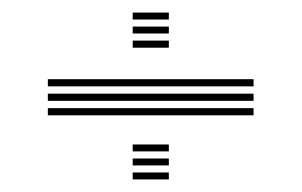

<svg xmlns="http://www.w3.org/2000/svg" viewBox="-20 -543 479 305"><path d="M190.8 -512V-523H248.2V-512ZM190.8 -489.8V-500.8H248.2V-489.8ZM190.8 -467.2V-478.5H248.2V-467.2ZM56 -405.8V-417.2H382.8V-405.8ZM56 -382.8V-394.2H382.8V-382.8ZM56 -359.8V-371.2H382.8V-359.8ZM190.8 -302.5V-313.5H248.2V-302.5ZM190.8 -280.2V-291.2H248.2V-280.2ZM190.8 -258V-269H248.2V-258Z"/></svg>

Font: Big Shoulders Inline Text Light
Style: Regular
Weight: 300
Designer: Patric King
Foundry: XO Type Co
Version: Version 1.000